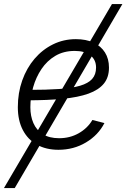

<svg xmlns="http://www.w3.org/2000/svg" viewBox="-39 -748 640 972"><path d="M-19 204.1 527.8 -727.5H580.6L35.6 204.1ZM256.8 10.3Q194.3 10.3 148.2 -15.4Q102.1 -41 76.7 -89.6Q51.3 -138.2 51.3 -205.6Q51.3 -277.8 73.5 -340.6Q95.7 -403.3 135.7 -450.2Q175.8 -497.1 229.2 -523.4Q282.7 -549.8 345.2 -549.8Q397 -549.8 434.6 -532.2Q472.2 -514.6 492.4 -482.4Q512.7 -450.2 512.7 -405.8Q512.7 -356.4 486.6 -324.5Q460.4 -292.5 408.7 -273.9Q356.9 -255.4 279.3 -247.8Q201.7 -240.2 98.1 -240.2L106 -293Q195.8 -293 260.5 -297.4Q325.2 -301.8 366.5 -314Q407.7 -326.2 427.5 -348.4Q447.3 -370.6 447.3 -406.2Q447.3 -445.3 418.7 -467.8Q390.1 -490.2 339.4 -490.2Q283.2 -490.2 241.2 -465.3Q199.2 -440.4 171.1 -398.7Q143.1 -356.9 128.9 -306.6Q114.7 -256.3 114.7 -205.1Q114.7 -160.2 130.1 -124.8Q145.5 -89.4 178 -68.8Q210.4 -48.3 260.3 -48.3Q315.4 -48.3 359.9 -73.7Q404.3 -99.1 428.7 -140.6L489.7 -125Q458.5 -64 396.2 -26.9Q334 10.3 256.8 10.3Z"/></svg>

Font: Inter 18pt Light
Style: Italic
Weight: 300
Italic angle: -9.3988°
Designer: Rasmus Andersson
Foundry: rsms
Version: Version 4.001;git-66647c0bb